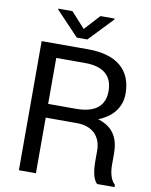

<svg xmlns="http://www.w3.org/2000/svg" viewBox="-97 -970 816 1041"><g transform="rotate(10 311.5 -450.0)"><path d="M344.7 -306.2C431.2 -306.2 479.5 -256.8 479.5 -177.2V-117.2C479.5 -88.9 482.4 -25.4 510.7 0H606.4V-12.7C579.6 -35.6 572.3 -80.1 572.3 -116.2V-178.2C572.3 -257.3 544.9 -316.9 462.4 -344.7C460 -345.2 457.5 -346.2 455.1 -346.7C462.4 -349.6 469.7 -352.5 476.1 -356C541 -387.7 577.6 -440.9 577.6 -509.3C577.6 -640.6 491.7 -710.9 336.9 -710.9H80.1V0H173.8V-306.2ZM173.8 -381.8V-634.8H334.5C438.5 -634.8 484.4 -585.4 484.4 -506.8C484.4 -430.7 439.5 -381.8 327.1 -381.8ZM216.3 -899.9H138.7V-895L264.2 -762.7H322.3L448.2 -894.5V-899.9H370.6L293 -815.4Z"/></g></svg>

Font: Bert Sans
Style: Regular
Weight: 400
Designer: Christian Robertson (Google), Cristiano Sobral
Foundry: Google, Cristiano Sobral
Version: Version 3.101